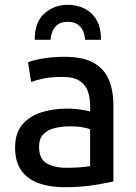

<svg xmlns="http://www.w3.org/2000/svg" viewBox="-20 -770 567 801"><path d="M248 11Q188 11 141.5 -5.5Q95 -22 69 -58.5Q43 -95 43 -155Q43 -214 72.5 -249.5Q102 -285 151.5 -301Q201 -317 262 -317Q290 -317 318 -312.5Q346 -308 356 -305V-329Q356 -361 347 -388Q338 -415 313 -432Q288 -449 241 -449Q191 -449 159.5 -442Q128 -435 110 -428L97 -510Q118 -519 158.5 -526Q199 -533 250 -533Q326 -533 370.5 -508Q415 -483 434 -437.5Q453 -392 453 -333V-13Q428 -7 373 2Q318 11 248 11ZM258 -70Q289 -70 314 -72Q339 -74 356 -77V-231Q346 -235 324.5 -239Q303 -243 272 -243Q241 -243 211.5 -236.5Q182 -230 162.5 -211.5Q143 -193 143 -157Q143 -108 174 -89Q205 -70 258 -70ZM125 -604Q124 -677 165 -713.5Q206 -750 263 -750Q301 -750 333 -734Q365 -718 383.5 -685.5Q402 -653 401 -604H335Q334 -621 327.5 -638Q321 -655 305.5 -667Q290 -679 263 -679Q235 -679 220 -667Q205 -655 198.5 -638Q192 -621 191 -604Z"/></svg>

Font: Ubuntu Sans Medium
Style: Regular
Weight: 500
Designer: Dalton Maag Ltd
Foundry: Dalton Maag Ltd
Version: Version 1.006; ttfautohint (v1.8.4.7-5d5b)